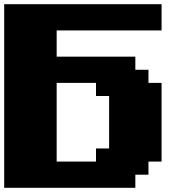

<svg xmlns="http://www.w3.org/2000/svg" viewBox="-20 -895 915 915"><path d="M0 0H625V-62.5H687.5V-125H750V-500H687.5V-562.5H625V-625H250V-750H750V-875H0ZM437.5 -125H250V-500H437.5V-437.5H500V-187.5H437.5Z"/></svg>

Font: Faithful 32x
Style: Bold
Weight: 400
Foundry: Faithful Resource Pack
Version: Version 1.0; January 27, 2023